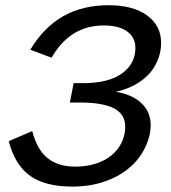

<svg xmlns="http://www.w3.org/2000/svg" viewBox="-20 -688 640 718"><path d="M250 9.8Q150.4 9.8 93.5 -29.8Q36.6 -69.3 12.7 -160.2L100.6 -197.8Q118.7 -127.9 158.2 -96.4Q197.8 -64.9 261.2 -64.9Q315.9 -64.9 358.4 -83.7Q400.9 -102.5 424.6 -137.5Q448.2 -172.4 448.2 -214.4Q448.2 -261.2 406 -283Q363.8 -304.7 275.9 -304.7H241.2L255.4 -377H290Q385.7 -377 436 -413.3Q486.3 -449.7 486.3 -508.8Q486.3 -548.3 455.3 -570.6Q424.3 -592.8 368.2 -592.8Q241.7 -592.8 172.9 -472.2L93.3 -502Q143.6 -585.9 216.1 -627.2Q288.6 -668.5 386.2 -668.5Q478 -668.5 530.3 -630.1Q582.5 -591.8 582.5 -527.8Q582.5 -485.8 562.7 -447.8Q543 -409.7 504.4 -383.1Q465.8 -356.4 413.1 -344.7Q474.1 -335 508.8 -302.2Q543.5 -269.5 543.5 -220.2Q543.5 -178.7 522 -134.8Q500.5 -90.8 461.4 -58.6Q422.4 -26.4 368.7 -8.3Q314.9 9.8 250 9.8Z"/></svg>

Font: Cousine
Style: Italic
Weight: 400
Italic angle: -12°
Monospace: yes
Designer: Steve Matteson
Foundry: Monotype Imaging Inc.
Version: Version 1.21